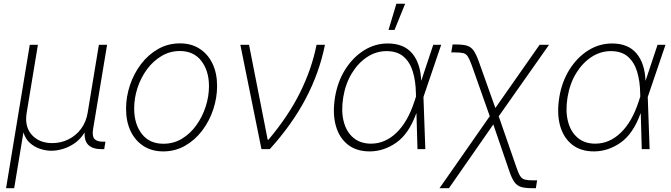

<svg xmlns="http://www.w3.org/2000/svg" viewBox="-20 -780 3507 1004"><path d="M11.7 204.1 135.7 -545.9H178.2L119.6 -190.9Q107.4 -118.2 146.2 -75Q185.1 -31.7 253.4 -31.7Q298.8 -31.7 338.1 -51.3Q377.4 -70.8 404.1 -106.7Q430.7 -142.6 438.5 -190.9L497.1 -545.9H540L466.8 -105Q460.9 -68.8 473.4 -54Q485.8 -39.1 519 -39.1H531.2L524.9 0H512.2Q416.5 0 422.9 -87.9Q400.9 -52.2 370.6 -31.2Q340.3 -10.3 308.3 -1Q276.4 8.3 249 8.3Q221.2 8.3 191.7 -1Q162.1 -10.3 137.7 -31.2Q113.3 -52.2 102.5 -87.9L54.2 204.1Z M833.5 11.7Q773.9 11.7 730.2 -16.6Q686.5 -44.9 662.8 -95Q639.2 -145 639.2 -210.9Q639.2 -273.9 659.7 -335Q680.2 -396 717.8 -445.3Q755.4 -494.6 807.1 -523.9Q858.9 -553.2 921.4 -553.2Q980.5 -553.2 1023.9 -525.1Q1067.4 -497.1 1091.3 -447Q1115.2 -397 1115.2 -331.1Q1115.2 -267.6 1094.7 -206.5Q1074.2 -145.5 1036.6 -96.2Q999 -46.9 947.3 -17.6Q895.5 11.7 833.5 11.7ZM834.5 -28.3Q888.2 -28.3 931.9 -54.9Q975.6 -81.5 1007.1 -125.7Q1038.6 -169.9 1055.7 -223.1Q1072.8 -276.4 1072.8 -329.6Q1072.8 -409.2 1033 -461.2Q993.2 -513.2 920.4 -513.2Q868.7 -513.2 825 -487.3Q781.2 -461.4 749 -418Q716.8 -374.5 699.2 -321Q681.6 -267.6 681.6 -211.9Q681.6 -131.8 721.4 -80.1Q761.2 -28.3 834.5 -28.3Z M1347.2 0 1236.8 -545.9H1282.2L1379.9 -48.8H1383.3Q1488.3 -173.3 1549.3 -296.6Q1610.4 -419.9 1635.3 -545.9H1679.2Q1650.4 -400.9 1579.1 -265.1Q1507.8 -129.4 1390.6 0Z M1913.1 11.7Q1843.3 11.7 1798.1 -24.4Q1752.9 -60.5 1735.6 -124.3Q1718.3 -188 1731.9 -272Q1745.6 -354 1785.6 -417.2Q1825.7 -480.5 1883.3 -516.6Q1940.9 -552.7 2007.8 -552.7Q2091.8 -552.7 2135.5 -500.7Q2179.2 -448.7 2182.6 -356.9L2245.6 -545.9H2287.1L2194.3 -272.9L2204.1 0H2163.1L2157.7 -187H2156.7Q2117.7 -79.6 2052 -33.9Q1986.3 11.7 1913.1 11.7ZM2155.3 -274.9 2154.8 -293.5Q2153.8 -356 2138.7 -405.5Q2123.5 -455.1 2090.3 -483.9Q2057.1 -512.7 2001.5 -512.7Q1946.8 -512.7 1899.7 -481.7Q1852.5 -450.7 1819.6 -396.5Q1786.6 -342.3 1774.9 -271.5Q1763.2 -200.2 1777.1 -145.5Q1791 -90.8 1827.6 -59.8Q1864.3 -28.8 1919.9 -28.8Q1993.7 -28.8 2053 -85.7Q2112.3 -142.6 2147 -249.5ZM2011.7 -623.5 2052.7 -760.3H2098.6L2043 -623.5Z M2278.3 204.1 2541 -172.4 2447.3 -437.5Q2436 -468.8 2427 -483.4Q2418 -498 2403.3 -502Q2388.7 -505.9 2360.4 -505.9H2339.8L2346.7 -547.4H2364.7Q2401.9 -547.4 2422.9 -540.8Q2443.8 -534.2 2457.3 -514.6Q2470.7 -495.1 2484.4 -456.5L2570.3 -215.3L2801.8 -545.9H2851.1L2587.9 -171.9L2681.2 97.2Q2691.4 127.4 2700.7 141.4Q2710 155.3 2725.1 159.2Q2740.2 163.1 2768.1 163.1H2788.6L2782.2 204.1H2764.2Q2727.1 204.1 2705.6 197.8Q2684.1 191.4 2670.2 172.4Q2656.2 153.3 2643.6 115.7L2559.6 -129.4L2327.6 204.1Z M3085.9 11.7Q3016.1 11.7 2970.9 -24.4Q2925.8 -60.5 2908.4 -124.3Q2891.1 -188 2904.8 -272Q2918.5 -354 2958.5 -417.2Q2998.5 -480.5 3056.2 -516.6Q3113.8 -552.7 3180.7 -552.7Q3264.6 -552.7 3308.3 -500.7Q3352.1 -448.7 3355.5 -356.9L3418.5 -545.9H3460L3367.2 -272.9L3377 0H3335.9L3330.6 -187H3329.6Q3290.5 -79.6 3224.9 -33.9Q3159.2 11.7 3085.9 11.7ZM3328.1 -274.9 3327.6 -293.5Q3326.7 -356 3311.5 -405.5Q3296.4 -455.1 3263.2 -483.9Q3230 -512.7 3174.3 -512.7Q3119.6 -512.7 3072.5 -481.7Q3025.4 -450.7 2992.4 -396.5Q2959.5 -342.3 2947.8 -271.5Q2936 -200.2 2950 -145.5Q2963.9 -90.8 3000.5 -59.8Q3037.1 -28.8 3092.8 -28.8Q3166.5 -28.8 3225.8 -85.7Q3285.2 -142.6 3319.8 -249.5Z"/></svg>

Font: Inter Extra Light
Style: Italic
Weight: 200
Italic angle: -9.39999°
Designer: Rasmus Andersson
Foundry: rsms
Version: Version 4.000;git-3c8e0fc